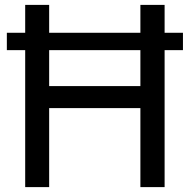

<svg xmlns="http://www.w3.org/2000/svg" viewBox="-20 -765 775 785"><path d="M83 0H181V-323H554V0H653V-560H728V-631H653V-745H554V-631H181V-745H83V-631H8V-560H83ZM181 -413V-560H554V-413Z"/></svg>

Font: Plus Jakarta Sans Medium
Style: Regular
Weight: 500
Designer: Gumpita Rahayu
Foundry: Tokotype
Version: Version 2.004; ttfautohint (v1.8.3)